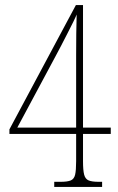

<svg xmlns="http://www.w3.org/2000/svg" viewBox="-20 -734 465 754"><path d="M193 0V-20H218Q245 -20 258 -25.5Q271 -31 275 -48Q279 -65 279 -101V-208H17V-226L278 -714H306V-233H415V-208H306V-101Q306 -65 310.5 -48Q315 -31 328 -25.5Q341 -20 368 -20H381V0ZM48 -233H279V-445Q279 -474 279 -516.5Q279 -559 279.5 -602Q280 -645 281 -677Q278 -669 268 -648.5Q258 -628 244.5 -602Q231 -576 218.5 -551.5Q206 -527 197 -511Z"/></svg>

Font: Noto Serif Thai ExtraCondensed Thin
Style: Regular
Weight: 100
Width: 2
Designer: Monotype Design Team
Foundry: Monotype Imaging Inc.
Version: Version 2.001; ttfautohint (v1.8.4.7-5d5b)